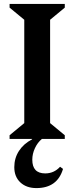

<svg xmlns="http://www.w3.org/2000/svg" viewBox="-20 -710 380 981"><path d="M29 0V-19L104 -81V-609L29 -671V-690H311V-671L236 -609V-81L311 -19V0ZM166 251Q115 251 84 222Q53 193 53 144Q53 98 77 61Q101 24 144 2V-20H194V0Q172 18 158.5 47Q145 76 145 106Q145 176 211 176Q256 176 287 142L302 153Q273 251 166 251Z"/></svg>

Font: Platypi Medium
Style: Regular
Weight: 500
Designer: David Sargent
Foundry: Bolt Cutter Type
Version: Version 1.200; ttfautohint (v1.8.4.7-5d5b)